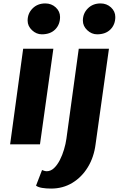

<svg xmlns="http://www.w3.org/2000/svg" viewBox="-20 -841 692 1119"><path d="M39 0 115 -557H291L213 0ZM224 -641Q192 -641 166.5 -665Q141 -689 141 -721Q141 -763 170 -792Q199 -821 244 -821Q280 -821 305 -797.8Q330 -774.5 330 -742Q330 -698 301.8 -669.5Q273.5 -641 224 -641ZM278 258Q248 258 224.8 254Q201.5 250 190 241L225 150Q229 152 237.5 154.5Q246 157 252 157Q275.5 157 294.8 138.8Q314 120.5 328.8 91.8Q343.5 63 353.2 30Q363 -3 367 -32L439 -557H615L537 0Q527.5 75 492 133.2Q456.5 191.5 401.5 224.8Q346.5 258 278 258ZM546 -641Q514 -641 488.5 -665Q463 -689 463 -721Q463 -763 492 -792Q521 -821 566 -821Q602 -821 627 -797.8Q652 -774.5 652 -742Q652 -698 623.8 -669.5Q595.5 -641 546 -641Z"/></svg>

Font: Merriweather Sans ExtraBold
Style: Italic
Weight: 800
Italic angle: -7.5°
Designer: Eben Sorkin
Foundry: Eben Sorkin
Version: Version 2.001; ttfautohint (v1.8.3)